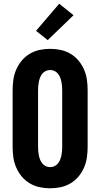

<svg xmlns="http://www.w3.org/2000/svg" viewBox="-20 -1006 540 1034"><path d="M250 8Q221 8 193 2Q165 -4 140.5 -18.5Q116 -33 97.5 -55Q79 -77 67.5 -103.5Q56 -130 52 -158Q48 -186 48 -215V-520Q48 -549 52 -577Q56 -605 67.5 -631.5Q79 -658 97.5 -680Q116 -702 140.5 -716.5Q165 -731 193 -737Q221 -743 250 -743Q279 -743 307 -737Q335 -731 359.5 -716.5Q384 -702 402.5 -680Q421 -658 432.5 -631.5Q444 -605 448 -577Q452 -549 452 -520V-215Q452 -186 448 -158Q444 -130 432.5 -103.5Q421 -77 402.5 -55Q384 -33 359.5 -18.5Q335 -4 307 2Q279 8 250 8ZM250 -106Q262 -106 273 -111Q284 -116 291.5 -125Q299 -134 303.5 -145Q308 -156 310.5 -168Q313 -180 314 -191.5Q315 -203 315 -215V-520Q315 -532 314 -543.5Q313 -555 310.5 -567Q308 -579 303.5 -590Q299 -601 291.5 -610Q284 -619 273 -624Q262 -629 250 -629Q238 -629 227 -624Q216 -619 208.5 -610Q201 -601 196.5 -590Q192 -579 189.5 -567Q187 -555 186 -543.5Q185 -532 185 -520V-215Q185 -203 186 -191.5Q187 -180 189.5 -168Q192 -156 196.5 -145Q201 -134 208.5 -125Q216 -116 227 -111Q238 -106 250 -106ZM237 -790 174 -840 299 -986 376 -924Z"/></svg>

Font: Iosevka Curly Heavy
Style: Regular
Weight: 900
Monospace: yes
Designer: Belleve Invis
Foundry: Belleve Invis
Version: Version 22.1.2; ttfautohint (v1.8.4)